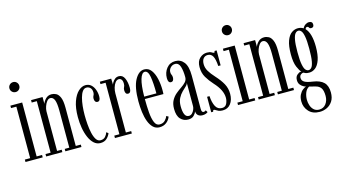

<svg xmlns="http://www.w3.org/2000/svg" viewBox="-102 -1098 3050 1723"><g transform="rotate(-15 1423.5 -237.0)"><path d="M96 -629Q76 -629 62.5 -642.5Q49 -656 49 -675Q49 -694.5 62.5 -708Q76 -721.5 96 -721.5Q114.5 -721.5 127.8 -708Q141 -694.5 141 -675Q141 -656 127.8 -642.5Q114.5 -629 96 -629ZM17.5 0V-22.5H67V-501H17.5V-523.5H127V-22.5H177.5V0Z M209.5 0V-22.5H257V-501H209.5V-523.5H316.5V-460Q322.5 -481.5 344.2 -504.2Q366 -527 400 -527Q421.5 -527 442.2 -516.2Q463 -505.5 476.8 -473.2Q490.5 -441 490.5 -377.5V-22.5H537.5V0H388V-22.5H430.5V-367Q430.5 -435.5 418.2 -466Q406 -496.5 380 -496.5Q362.5 -496.5 348.5 -478.8Q334.5 -461 326 -436.2Q317.5 -411.5 317 -391V-22.5H360V0Z M712.5 10Q678.5 10 652.8 -13.5Q627 -37 609.8 -76.8Q592.5 -116.5 584 -165.8Q575.5 -215 575.5 -266.5Q575.5 -352.5 596.2 -410.5Q617 -468.5 649 -497.8Q681 -527 714.5 -527Q746 -527 766.8 -508.5Q787.5 -490 798.2 -460.2Q809 -430.5 809 -398Q809 -354 782.5 -354Q768.5 -354 761.5 -364.2Q754.5 -374.5 754.5 -390.5Q754.5 -407.5 761.2 -418Q768 -428.5 768 -445Q768 -473.5 753.5 -488.5Q739 -503.5 717.5 -503.5Q696 -503.5 681 -482.8Q666 -462 656.8 -427.8Q647.5 -393.5 643.2 -352Q639 -310.5 639 -269.5Q639 -228.5 642.5 -183.8Q646 -139 654.8 -100.5Q663.5 -62 679.2 -38Q695 -14 719.5 -14Q748 -14 764 -31.5Q780 -49 786.5 -70.5L804 -57.5Q795 -32.5 772.5 -11.2Q750 10 712.5 10Z M848.5 0V-22.5H896V-501H848.5V-523.5H954L955.5 -467.5Q956.5 -473 964.8 -487.5Q973 -502 988.2 -514.5Q1003.5 -527 1025.5 -527Q1061 -527 1077.5 -489.5Q1094 -452 1094 -399.5Q1094 -354 1066.5 -354Q1039.5 -354 1039.5 -393Q1039.5 -409.5 1046 -420.5Q1052.5 -431.5 1052.5 -450.5Q1052.5 -477 1042.8 -489.2Q1033 -501.5 1019 -501.5Q999.5 -501.5 985.2 -483.2Q971 -465 963.5 -438.5Q956 -412 956 -387V-22.5H1005.5V0Z M1262 10.5Q1227 10.5 1203 -12.5Q1179 -35.5 1164.2 -74.8Q1149.5 -114 1143.2 -162.8Q1137 -211.5 1137 -263Q1137 -394.5 1173.2 -460.8Q1209.5 -527 1260.5 -527Q1300.5 -527 1325 -494Q1349.5 -461 1360.8 -410Q1372 -359 1372 -305.5Q1372 -296 1371.8 -286.8Q1371.5 -277.5 1371 -268.5H1198.5Q1198.5 -201.5 1203.2 -143.2Q1208 -85 1223 -49.5Q1238 -14 1268 -14Q1300.5 -14 1319 -33Q1337.5 -52 1344 -72L1363.5 -61.5Q1354 -32.5 1327.2 -11Q1300.5 10.5 1262 10.5ZM1260.5 -505Q1232.5 -505 1216 -450.8Q1199.5 -396.5 1198.5 -291H1311.5Q1311.5 -387 1301.2 -446Q1291 -505 1260.5 -505Z M1527.5 10Q1485.5 10 1457 -20.2Q1428.5 -50.5 1428.5 -115.5Q1428.5 -162.5 1445.8 -193.5Q1463 -224.5 1488.5 -245.8Q1514 -267 1539.5 -284Q1565 -301 1582.2 -319.8Q1599.5 -338.5 1599.5 -365Q1599.5 -422.5 1587.2 -462.5Q1575 -502.5 1541 -502.5Q1516 -502.5 1498.5 -484.2Q1481 -466 1481 -443Q1481 -426 1486.5 -416.5Q1492 -407 1492 -390.5Q1492 -374.5 1485.2 -364.2Q1478.5 -354 1464.5 -354Q1437.5 -354 1437.5 -398.5Q1437.5 -451 1468 -489Q1498.5 -527 1549 -527Q1599 -527 1629.2 -487.8Q1659.5 -448.5 1659.5 -362.5V-54.5Q1659.5 -34.5 1664.8 -27.5Q1670 -20.5 1678.5 -20.5Q1685.5 -20.5 1691.2 -23.5Q1697 -26.5 1700 -29.5L1711.5 -10Q1706 -4 1692.5 1Q1679 6 1661.5 6Q1637.5 6 1621.8 -6.5Q1606 -19 1605 -44.5Q1600.5 -29.5 1582.2 -9.8Q1564 10 1527.5 10ZM1542.5 -20Q1559.5 -20 1572.2 -32.8Q1585 -45.5 1592.2 -63Q1599.5 -80.5 1599.5 -95V-313Q1598 -298.5 1581.8 -283.2Q1565.5 -268 1544.5 -247.5Q1523.5 -227 1507.8 -197Q1492 -167 1492 -123.5Q1492 -74 1503.8 -47Q1515.5 -20 1542.5 -20Z M1848.5 11Q1824.5 11 1810 4.5Q1795.5 -2 1786.8 -8.2Q1778 -14.5 1771.5 -14.5Q1762 -14.5 1761.5 0H1743V-143.5H1765.5Q1769.5 -83 1788.5 -47.2Q1807.5 -11.5 1847.5 -11.5Q1879 -11.5 1891.5 -37.5Q1904 -63.5 1904 -91.5Q1904 -163 1830.5 -242Q1795 -281 1770.8 -322Q1746.5 -363 1746.5 -418.5Q1746.5 -472 1776 -499.5Q1805.5 -527 1843.5 -527Q1871.5 -527 1885.2 -518Q1899 -509 1906 -509Q1913 -509 1914 -523.5H1933.5V-384.5H1911.5Q1907.5 -447.5 1892 -476Q1876.5 -504.5 1844.5 -504.5Q1819 -504.5 1804 -486Q1789 -467.5 1789 -434.5Q1789 -399.5 1807.8 -368Q1826.5 -336.5 1860.5 -299.5Q1903.5 -252.5 1926.8 -210Q1950 -167.5 1950 -116.5Q1950 -60 1923 -24.5Q1896 11 1848.5 11Z M2070.5 -629Q2050.5 -629 2037 -642.5Q2023.5 -656 2023.5 -675Q2023.5 -694.5 2037 -708Q2050.5 -721.5 2070.5 -721.5Q2089 -721.5 2102.2 -708Q2115.5 -694.5 2115.5 -675Q2115.5 -656 2102.2 -642.5Q2089 -629 2070.5 -629ZM1992 0V-22.5H2041.5V-501H1992V-523.5H2101.5V-22.5H2152V0Z M2184 0V-22.5H2231.5V-501H2184V-523.5H2291V-460Q2297 -481.5 2318.8 -504.2Q2340.5 -527 2374.5 -527Q2396 -527 2416.8 -516.2Q2437.5 -505.5 2451.2 -473.2Q2465 -441 2465 -377.5V-22.5H2512V0H2362.5V-22.5H2405V-367Q2405 -435.5 2392.8 -466Q2380.5 -496.5 2354.5 -496.5Q2337 -496.5 2323 -478.8Q2309 -461 2300.5 -436.2Q2292 -411.5 2291.5 -391V-22.5H2334.5V0Z M2686.5 249Q2621 249 2585 209.5Q2549 170 2549 116Q2549 79.5 2561.5 54.8Q2574 30 2591.5 16Q2609 2 2624 -3Q2617 -4 2601.8 -12Q2586.5 -20 2573.2 -36.2Q2560 -52.5 2560 -79Q2560 -110.5 2578.8 -126.5Q2597.5 -142.5 2611.5 -143.5Q2618 -144 2619 -143Q2604 -156 2585.8 -198.5Q2567.5 -241 2567.5 -316Q2567.5 -395.5 2584.8 -441.8Q2602 -488 2629.5 -507.5Q2657 -527 2688 -527Q2717 -527 2739.5 -512.5Q2747.5 -531 2764.2 -542.5Q2781 -554 2799 -554Q2831 -554 2831 -524Q2831 -497 2806 -497Q2791.5 -497 2787 -507Q2782.5 -517 2771.5 -517Q2758 -517 2754.5 -500Q2778.5 -475.5 2790.5 -430.8Q2802.5 -386 2802.5 -325.5Q2802.5 -249.5 2786.2 -203.2Q2770 -157 2743.5 -136.2Q2717 -115.5 2685.5 -115.5Q2662.5 -115.5 2650 -121.2Q2637.5 -127 2635.5 -128.5Q2634 -129.5 2631.5 -129.5Q2622 -129.5 2609.2 -119.5Q2596.5 -109.5 2596.5 -90Q2596.5 -65 2618.8 -51Q2641 -37 2696 -29.5Q2762 -20 2794.2 11.8Q2826.5 43.5 2826.5 106.5Q2826.5 155.5 2806 187Q2785.5 218.5 2753.5 233.8Q2721.5 249 2686.5 249ZM2685.5 -138.5Q2700.5 -138.5 2713 -152.5Q2725.5 -166.5 2733 -206.2Q2740.5 -246 2740.5 -323.5Q2740.5 -397.5 2733.2 -436.5Q2726 -475.5 2713.8 -490Q2701.5 -504.5 2687 -504.5Q2671.5 -504.5 2658.5 -489.8Q2645.5 -475 2637.8 -435.5Q2630 -396 2630 -320.5Q2630 -244.5 2637.8 -205.2Q2645.5 -166 2658.2 -152.2Q2671 -138.5 2685.5 -138.5ZM2686.5 228Q2726.5 228 2749.5 197.5Q2772.5 167 2772.5 124Q2772.5 73.5 2756 50Q2739.5 26.5 2705.5 18.5Q2686.5 14 2672.2 10Q2658 6 2651.5 4.5Q2625 18.5 2613 49.5Q2601 80.5 2601 114.5Q2601 141.5 2609.8 167.5Q2618.5 193.5 2637.5 210.8Q2656.5 228 2686.5 228Z"/></g></svg>

Font: Imbue 50pt Light
Style: Regular
Weight: 300
Designer: Tyler Finck
Foundry: Etcetera Type Company
Version: Version 1.102; ttfautohint (v1.8.3)